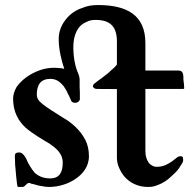

<svg xmlns="http://www.w3.org/2000/svg" viewBox="-20 -729 768 762"><path d="M707 -95C707 -97 706 -100 706 -104C704 -107 702 -109 697 -109C691 -109 685 -107 680 -102C675 -98 668 -93 662 -88C644.5 -77.1 630.1 -67 601 -67C587.9 -67 578 -75 571 -82C562.8 -94.2 557 -107.6 557 -129V-376H707C710 -376 711 -377 711 -379C711 -388.7 709.6 -402.4 708 -412C708 -431.3 707.8 -449 689 -449H557V-558C557 -670.3 482 -709 369 -709C347 -709 326 -706 308 -698C288 -692 272 -682 258 -670C234.6 -648.3 213 -616.8 213 -575C213 -531.6 224 -489 235 -456C232 -456 229 -457 226 -458C215 -459 205 -460 195 -460C176 -460 156 -457 137 -450C98.8 -435.9 67.5 -414.1 46 -384C37 -368 32 -353 32 -338C32 -283.1 54.1 -247.9 82 -222C110.2 -197.5 146.1 -177.2 178 -158C201.5 -141.2 229 -120.4 229 -84C229 -46.8 217.2 -21 179 -21C151.6 -21 133 -29.9 118 -43C104.3 -59 92.1 -79.2 83 -101C79.1 -108.9 68.3 -124 57 -124C46.4 -124 39 -121.7 39 -111C39 -102 40 -90 40 -76C41.7 -64.3 46.3 13 51 13H69C80.5 13 84 -3 96 -3C97 -3 100 -2 104 0C118.6 2.4 130.5 8.2 148 10C156 12 166 13 175 13C215 13 255.6 -1.3 281 -20C307.6 -37.7 333 -67.7 333 -109C333 -134 328 -156 318 -175C298.7 -211.7 265.4 -242.3 230 -262C199.1 -282.6 166.9 -299.6 142 -322C131 -331 126 -342 126 -353C126 -392.6 141.6 -416 180 -416C204.9 -416 219.4 -402.4 232 -388C238 -379 244 -370 248 -360C254 -350 258 -340 262 -330C264.1 -323.6 271.5 -321 279 -321C288.1 -321 297 -327.6 297 -337C297 -357 297 -373 296 -386V-416C295 -423 294 -429 292 -432V-434C278.5 -461 271 -502 271 -542C271 -589.8 288.1 -629 324 -642C334 -648 346 -650 359 -650C419.5 -650 444 -621.8 444 -564V-473C436.6 -463.1 429.5 -457 419 -448C399.9 -428.9 373.3 -412.9 353 -396C352 -395 352 -394 350 -392C350 -391 349 -389 349 -387C349 -380.3 357 -376 364 -376L444 -375.5V-104C444 -89 447 -74 454 -60C471 -20.3 510.4 13 568 13C581 13 593 11 604 6C627.9 -2 647.3 -16.3 663 -32C675.6 -43 689.6 -57.2 697 -72C700 -76 702 -79 702 -80C704.4 -82.4 707 -89 707 -95Z"/></svg>

Font: fbb
Style: Bold
Weight: 400
Designer: David J. Perry, Michael Sharpe
Version: Version 1.045